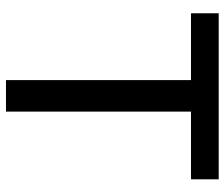

<svg xmlns="http://www.w3.org/2000/svg" viewBox="-76 -694 769 658"><g transform="rotate(90 309.0 -364.5)"><path d="M254 0V-646H362V0ZM25 -634V-729H594V-634Z"/></g></svg>

Font: Mona Sans ExtraLight Medium
Style: Regular
Weight: 500
Version: Version 2.000